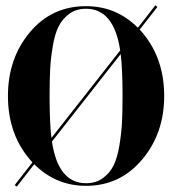

<svg xmlns="http://www.w3.org/2000/svg" viewBox="-20 -692 655 720"><path d="M302.7 -659.2Q265.6 -659.2 239.7 -640.1Q213.9 -621.1 199.7 -592.8Q185.5 -564.5 177.7 -517.6Q169.9 -470.7 168 -430.7Q166 -390.6 166 -332Q166 -230.5 172.9 -174.8L430.7 -502.9Q407.2 -659.2 302.7 -659.2ZM43 7.8 35.2 2 101.6 -83Q9.8 -182.6 9.8 -332Q9.8 -472.7 91.8 -570.8Q173.8 -668.9 302.7 -668.9Q416 -668.9 497.1 -587.9L562.5 -671.9L570.3 -666L503.9 -581.1Q595.7 -481.4 595.7 -332Q595.7 -191.4 512.7 -93.3Q429.7 4.9 302.7 4.9Q189.5 4.9 108.4 -76.2ZM432.6 -489.3 174.8 -161.1Q198.2 -4.9 302.7 -4.9Q339.8 -4.9 365.7 -23.9Q391.6 -43 405.8 -71.3Q419.9 -99.6 427.7 -146.5Q435.5 -193.4 437.5 -233.4Q439.5 -273.4 439.5 -332Q439.5 -433.6 432.6 -489.3Z"/></svg>

Font: spinweradC
Style: Bold
Weight: 700
Width: 7
Version: Version 0.3